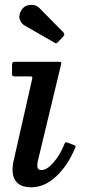

<svg xmlns="http://www.w3.org/2000/svg" viewBox="-20 -782 371 814"><path d="M239 -509 140 -97.5Q138 -89.5 138 -79.5Q138 -61 155.5 -61Q179 -61 207 -93.2Q235 -125.5 253 -171Q255.5 -177.5 257.8 -178.5Q260 -179.5 267 -177L292.5 -167.5Q299.5 -164.5 300.2 -162.2Q301 -160 298 -153.5Q267.5 -80.5 218.2 -34.2Q169 12 112.5 12Q33 12 33 -65Q33 -70 34 -78.5Q35 -87 36 -92.5L116.5 -448Q118 -453.5 116.5 -455.8Q115 -458 106.5 -458H42Q31 -458 31 -467.5V-507Q31 -520 41 -520H228Q237 -520 238.8 -518.2Q240.5 -516.5 239 -509ZM71.5 -740Q83.5 -759 108 -761.2Q132.5 -763.5 148 -747L248 -645.5Q257 -636.5 248.5 -627.5L226 -604Q221.5 -599.5 219 -598.5Q216.5 -597.5 211 -601L86 -673Q69 -682.5 63.5 -700.5Q58 -718.5 71.5 -740Z"/></svg>

Font: Besley* Medium
Style: Italic
Weight: 500
Italic angle: -13°
Designer: Owen Earl
Foundry: indestructible type*
Version: Version 3.000; ttfautohint (v1.8.3)